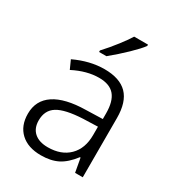

<svg xmlns="http://www.w3.org/2000/svg" viewBox="-185 -877 911 997"><g transform="rotate(30 270.5 -378.0)"><path d="M207 -615Q243 -654 277 -698Q311 -742 325 -766H408V-758Q390 -733 345.5 -690Q301 -647 251 -606H207ZM47 -144Q47 -224 111 -266.5Q175 -309 298 -311L398 -314V-348Q398 -420 368.5 -455Q339 -490 275 -490Q202 -490 122 -449L99 -500Q190 -543 277 -543Q369 -543 414 -497Q459 -451 459 -355V0H413L398 -83H394Q355 -32 313.5 -11Q272 10 213 10Q135 10 91 -31Q47 -72 47 -144ZM396 -217V-267L308 -264Q204 -259 158.5 -231Q113 -203 113 -142Q113 -95 142 -69.5Q171 -44 223 -44Q303 -44 349.5 -90Q396 -136 396 -217Z"/></g></svg>

Font: OpenSansMMV
Style: Light
Weight: 300
Foundry: Ascender Corporation
Version: Version 4.001